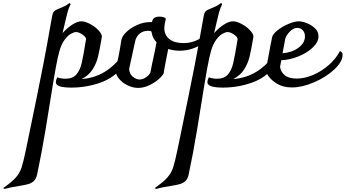

<svg xmlns="http://www.w3.org/2000/svg" viewBox="-207 -557 2222 1234"><path d="M604 -179Q604 -160 584 -132Q529 -58 438.5 -26Q348 6 252 6Q152 6 152 -28Q152 -39 156 -47.5Q160 -56 161 -60Q186 -51 214 -51Q260 -51 283.5 -78Q307 -105 318 -151.5Q329 -198 346 -305Q347 -318 323.5 -334.5Q300 -351 282 -351Q269 -351 249 -340Q229 -329 208.5 -301.5Q188 -274 175 -229Q164 -191 151 -119.5Q138 -48 116 90Q112 117 86.5 272Q61 427 31 567Q25 593 10.5 606.5Q-4 620 -24.5 626Q-45 632 -83 638Q-138 646 -177 657L-187 652Q-131 613 -105.5 584Q-80 555 -68.5 520Q-57 485 -40 404Q41 14 70.5 -139Q100 -292 115 -381Q121 -409 129 -458Q132 -474 138.5 -482Q145 -490 157 -495Q195 -511 207.5 -517Q220 -523 239 -537Q245 -535 247 -531Q246 -527 240.5 -515.5Q235 -504 231 -491Q226 -476 218 -441.5Q210 -407 204 -383L195 -344Q223 -376 256.5 -398Q290 -420 316 -420Q339 -420 370 -404Q401 -388 424 -364.5Q447 -341 448 -322Q433 -233 422.5 -190.5Q412 -148 387.5 -110Q363 -72 318 -49Q399 -55 464 -94Q529 -133 587 -210Q604 -202 604 -179Z M1135 -342Q1135 -314 1108 -288.5Q1081 -263 1037.5 -247Q994 -231 948 -231Q912 -231 874 -242Q873 -235 871 -226.5Q869 -218 867 -206Q864 -190 855.5 -147Q847 -104 845 -86Q837 -69 811 -46.5Q785 -24 750 -8Q715 8 681 8Q648 8 614 -8Q580 -24 557.5 -51.5Q535 -79 535 -111Q549 -165 556 -200Q563 -235 573 -300Q577 -324 605.5 -351.5Q634 -379 675.5 -397Q717 -415 757 -415H770Q773 -433 784 -441.5Q795 -450 817 -450Q850 -450 859 -437Q849 -395 849 -377Q849 -332 881.5 -306Q914 -280 972 -280Q1021 -280 1062 -300Q1103 -320 1122 -363Q1135 -358 1135 -342ZM760 -93Q770 -147 779 -185Q782 -199 788.5 -230Q795 -261 799 -286Q774 -311 768 -346Q768 -350 766.5 -353Q765 -356 762 -357Q756 -359 745 -359Q711 -359 689 -339.5Q667 -320 661 -289Q640 -191 623 -114Q624 -83 646 -64.5Q668 -46 691 -46Q711 -46 732 -60.5Q753 -75 760 -93Z M1578 -179Q1578 -160 1558 -132Q1503 -58 1412.5 -26Q1322 6 1226 6Q1126 6 1126 -28Q1126 -39 1130 -47.5Q1134 -56 1135 -60Q1160 -51 1188 -51Q1234 -51 1257.5 -78Q1281 -105 1292 -151.5Q1303 -198 1320 -305Q1321 -318 1297.5 -334.5Q1274 -351 1256 -351Q1243 -351 1223 -340Q1203 -329 1182.5 -301.5Q1162 -274 1149 -229Q1138 -191 1125 -119.5Q1112 -48 1090 90Q1086 117 1060.5 272Q1035 427 1005 567Q999 593 984.5 606.5Q970 620 949.5 626Q929 632 891 638Q836 646 797 657L787 652Q843 613 868.5 584Q894 555 905.5 520Q917 485 934 404Q1015 14 1044.5 -139Q1074 -292 1089 -381Q1095 -409 1103 -458Q1106 -474 1112.5 -482Q1119 -490 1131 -495Q1169 -511 1181.5 -517Q1194 -523 1213 -537Q1219 -535 1221 -531Q1220 -527 1214.5 -515.5Q1209 -504 1205 -491Q1200 -476 1192 -441.5Q1184 -407 1178 -383L1169 -344Q1197 -376 1230.5 -398Q1264 -420 1290 -420Q1313 -420 1344 -404Q1375 -388 1398 -364.5Q1421 -341 1422 -322Q1407 -233 1396.5 -190.5Q1386 -148 1361.5 -110Q1337 -72 1292 -49Q1373 -55 1438 -94Q1503 -133 1561 -210Q1578 -202 1578 -179Z M1995 -206Q1995 -161 1942.5 -111.5Q1890 -62 1812.5 -28.5Q1735 5 1669 5Q1615 5 1577 -17Q1539 -39 1519.5 -66.5Q1500 -94 1500 -107Q1507 -133 1513.5 -169Q1520 -205 1523 -219Q1526 -237 1530.5 -261.5Q1535 -286 1542 -318Q1546 -338 1577 -362.5Q1608 -387 1647.5 -403.5Q1687 -420 1713 -420Q1735 -420 1765.5 -408Q1796 -396 1818 -374.5Q1840 -353 1840 -324Q1840 -287 1803.5 -252Q1767 -217 1711 -194.5Q1655 -172 1601 -170L1593 -128Q1596 -97 1622 -74.5Q1648 -52 1700 -52Q1750 -52 1804.5 -75Q1859 -98 1905.5 -138.5Q1952 -179 1978 -229Q1995 -221 1995 -206ZM1626 -306 1609 -215Q1669 -219 1711 -250Q1753 -281 1753 -323Q1753 -348 1738.5 -363Q1724 -378 1704 -378Q1679 -378 1655.5 -354Q1632 -330 1626 -306Z"/></svg>

Font: Charmonman
Style: Bold
Weight: 700
Designer: Ekaluck Peanpanawate
Foundry: Cadson Demak Co.,Ltd.
Version: Version 1.000; ttfautohint (v1.6)